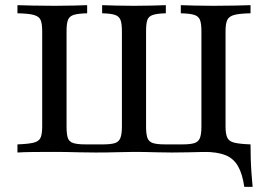

<svg xmlns="http://www.w3.org/2000/svg" viewBox="-20 -591 1038 744"><path d="M926.6 133.1Q919.4 82.3 902 52.4Q884.7 22.6 853.2 10.1Q821.8 -2.4 771 -2.4L831.5 -21L932.3 -31.5H950.8Q950.8 -4.8 951.6 23Q952.4 50.8 954.4 78.6Q956.5 106.5 958.9 133.1ZM47.6 0V-31.5Q90.3 -33.1 110.9 -38.3Q131.5 -43.5 137.5 -58.1Q143.5 -72.6 143.5 -100.8V-470.2Q143.5 -499.2 137.5 -513.3Q131.5 -527.4 110.9 -533.1Q90.3 -538.7 47.6 -539.5V-571Q69.4 -570.2 106.9 -569.4Q144.4 -568.5 191.9 -568.5Q230.6 -568.5 263.7 -569.4Q296.8 -570.2 317.7 -571V-539.5Q283.1 -538.7 266.1 -533.5Q249.2 -528.2 243.5 -514.1Q237.9 -500 237.9 -470.2V-100.8Q237.9 -71.8 242.7 -56.9Q247.6 -41.9 263.7 -36.7Q279.8 -31.5 311.3 -31.5H378.2Q408.9 -31.5 424.6 -36.3Q440.3 -41.1 446.4 -56Q452.4 -71 452.4 -100.8V-470.2Q452.4 -500 446.8 -514.1Q441.1 -528.2 425 -533.5Q408.9 -538.7 375.8 -539.5V-571Q396 -570.2 428.6 -569.4Q461.3 -568.5 499.2 -568.5Q537.9 -568.5 570.6 -569.4Q603.2 -570.2 622.6 -571V-539.5Q588.7 -538.7 572.2 -533.1Q555.6 -527.4 550.8 -513.3Q546 -499.2 546 -470.2V-100Q546 -71.8 551.2 -56.9Q556.5 -41.9 572.2 -36.7Q587.9 -31.5 619.4 -31.5H687.1Q716.9 -31.5 732.7 -36.3Q748.4 -41.1 754.4 -55.6Q760.5 -70.2 760.5 -100V-470.2Q760.5 -500 754.8 -514.1Q749.2 -528.2 732.3 -533.5Q715.3 -538.7 680.6 -539.5V-571Q700.8 -570.2 734.3 -569.4Q767.7 -568.5 805.6 -568.5Q853.2 -568.5 890.7 -569.4Q928.2 -570.2 950.8 -571V-539.5Q908.1 -538.7 887.5 -533.1Q866.9 -527.4 860.5 -513.3Q854 -499.2 854 -470.2V-100.8Q854 -72.6 860.5 -58.1Q866.9 -43.5 887.5 -38.3Q908.1 -33.1 950.8 -31.5V0Q928.2 -1.6 890.7 -2Q853.2 -2.4 807.3 -2.4Q784.7 -2.4 760.9 -2Q737.1 -1.6 709.7 -0.8Q682.3 0 647.6 0Q616.1 0 589.5 -0.8Q562.9 -1.6 541.1 -2Q519.4 -2.4 500.8 -2.4Q471.8 -2.4 434.7 -1.2Q397.6 0 350 0Q315.3 0 287.5 -0.8Q259.7 -1.6 236.7 -2Q213.7 -2.4 191.1 -2.4Q145.2 -2.4 107.7 -2Q70.2 -1.6 47.6 0Z"/></svg>

Font: Playfair 12pt Medium
Style: Regular
Weight: 500
Designer: Claus Eggers Sørensen
Foundry: Claus Eggers Sørensen
Version: Version 2.000;gftools[0.9.28]